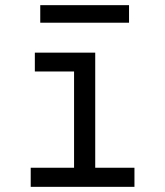

<svg xmlns="http://www.w3.org/2000/svg" viewBox="-20 -724 640 744"><path d="M99 0V-74H267V-447H115V-520H349V-74H501V0ZM480 -636H136V-704H480Z"/></svg>

Font: Iosevka Plex Etoile
Style: Regular
Weight: 400
Designer: Belleve Invis
Foundry: Belleve Invis
Version: Version 25.1.1; ttfautohint (v1.8.4)